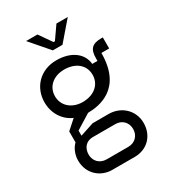

<svg xmlns="http://www.w3.org/2000/svg" viewBox="-223 -859 1047 1173"><g transform="rotate(-30 300.0 -272.5)"><path d="M267 -249C194 -249 137 -295 137 -364C137 -433 192 -478 267 -478C347 -478 402 -433 402 -364C402 -295 347 -249 267 -249ZM215 200H374C462 200 525 137 525 47C525 -43 454 -107 367 -107H254L157 -75V-111L262 -176C340 -177 515 -199 515 -452H570V-530H559C494 -530 470 -505 470 -440V-422H433C428 -493 364 -551 254 -551C137 -551 63 -467 63 -364C63 -288 103 -222 170 -193L105 -135V-58C74 -28 63 14 63 47C63 141 135 200 215 200ZM233 -745H153L266 -614H334L447 -745H367L305 -656H295ZM137 47C137 0 166 -33 212 -33H371C419 -33 451 1 451 47C451 92 419 127 371 127H218C169 127 137 92 137 47Z"/></g></svg>

Font: Fliege Mono Light
Style: Regular
Weight: 300
Version: Version 0.020;Glyphs 3.3 (3306)